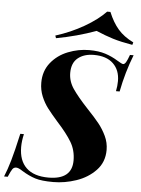

<svg xmlns="http://www.w3.org/2000/svg" viewBox="-90 -988 772 1050"><g transform="rotate(5 296.0 -463.0)"><path d="M561 -511H541Q547 -540 547 -567Q547 -627 510 -662.5Q473 -698 404 -698Q350 -698 316.5 -671Q283 -644 283 -589Q283 -543 310.5 -502.5Q338 -462 394 -402Q436 -358 460 -328Q484 -298 501 -262Q518 -226 518 -186Q518 -119 475 -74Q432 -29 368.5 -7.5Q305 14 242 14Q178 14 143 3Q108 -8 69 -32Q47 -47 34 -47Q21 -47 13.5 -36.5Q6 -26 -8 7H-28Q-12 -31 3.5 -84.5Q19 -138 40 -233H60Q51 -195 51 -162Q51 -87 92.5 -47.5Q134 -8 214 -8Q343 -8 343 -113Q343 -169 316.5 -213.5Q290 -258 237 -316Q201 -357 180 -384.5Q159 -412 144.5 -447Q130 -482 130 -522Q130 -586 166.5 -631.5Q203 -677 260 -699.5Q317 -722 376 -722Q428 -722 465 -710Q502 -698 534 -678Q560 -662 567 -662Q575 -662 582.5 -674.5Q590 -687 600 -715H620Q582 -619 561 -511ZM189 -771 184 -785Q267 -811 339 -852.5Q411 -894 455 -940H473Q496 -884 527.5 -847.5Q559 -811 612 -785L608 -771Q543 -782 499.5 -795.5Q456 -809 407 -830Q303 -792 189 -771Z"/></g></svg>

Font: Playfair Display SC
Style: Bold Italic
Weight: 700
Italic angle: -14°
Designer: Claus Eggers Sørensen
Foundry: Claus Eggers Sørensen
Version: Version 1.200; ttfautohint (v1.6)